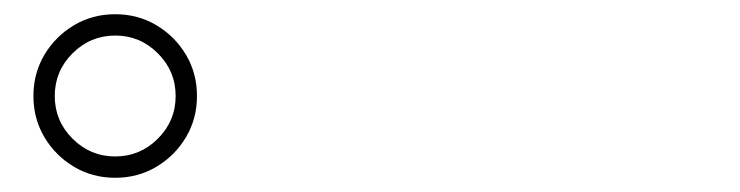

<svg xmlns="http://www.w3.org/2000/svg" viewBox="-20 -862 1040 270"><path d="M27 -727Q27 -759 42.5 -785Q58 -811 84 -826.5Q110 -842 142 -842Q174 -842 200 -826.5Q226 -811 241.5 -785Q257 -759 257 -727Q257 -695 241.5 -669Q226 -643 200 -627.5Q174 -612 142 -612Q110 -612 84 -627.5Q58 -643 42.5 -669Q27 -695 27 -727ZM57 -727Q57 -692 82 -667Q107 -642 142 -642Q177 -642 202 -667Q227 -692 227 -727Q227 -762 202 -787Q177 -812 142 -812Q107 -812 82 -787Q57 -762 57 -727Z"/></svg>

Font: Noto Serif KR
Style: Regular
Weight: 200
Designer: Ryoko NISHIZUKA 西塚涼子 (kana & ideographs); Frank Grießhammer (Latin, Greek & Cyrillic); Wenlong ZHANG 张文龙 (bopomofo); San
Foundry: Adobe
Version: Version 2.001;hotconv 1.1.0;makeotfexe 2.6.0